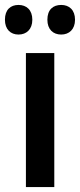

<svg xmlns="http://www.w3.org/2000/svg" viewBox="-37 -758 324 778"><path d="M-17 -678C-17 -639 6 -618 38 -618C70 -618 94 -639 94 -678C94 -718 70 -738 38 -738C6 -738 -17 -719 -17 -678ZM155 -678C155 -639 178 -618 211 -618C243 -618 267 -639 267 -678C267 -718 243 -738 211 -738C178 -738 155 -719 155 -678ZM183 0V-543H68V0Z"/></svg>

Font: Noto Sans Gujarati UI Condensed SemiBold
Style: Regular
Weight: 600
Width: 3
Designer: Jelle Bosma - Monotype Design Team, Universal Thirst
Foundry: Monotype Imaging Inc.
Version: Version 2.106